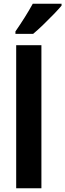

<svg xmlns="http://www.w3.org/2000/svg" viewBox="-20 -1000 347 1020"><path d="M200 0H66V-760H200ZM307 -970Q292 -952 265.5 -924.5Q239 -897 209.5 -868.5Q180 -840 156 -820H62V-833Q87 -869 111.5 -908Q136 -947 154 -980H307Z"/></svg>

Font: Noto Sans Kannada Condensed
Style: Bold
Weight: 700
Width: 3
Designer: Jelle Bosma - Monotype Design Team
Foundry: Monotype Imaging Inc.
Version: Version 2.005; ttfautohint (v1.8.4.7-5d5b)